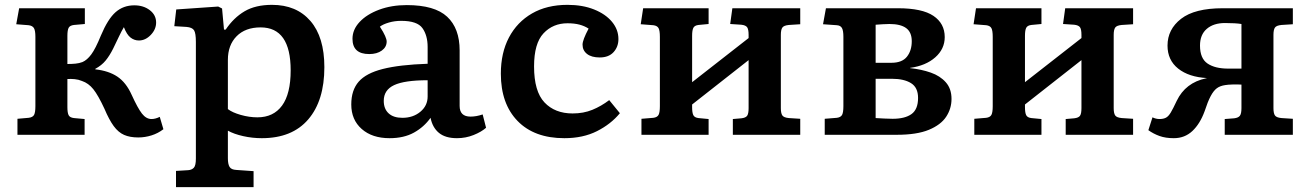

<svg xmlns="http://www.w3.org/2000/svg" viewBox="-20 -556 5401 792"><path d="M550 11Q516 11 492 0.5Q468 -10 449 -36Q430 -62 411 -107Q385 -163 365 -188Q345 -213 318 -222Q304 -228 288 -229.5Q272 -231 258 -230V-114Q258 -91 263 -81Q268 -71 285 -69L329 -65V0H52V-66L98 -70Q115 -72 120.5 -82Q126 -92 126 -118V-404Q126 -430 120 -440Q114 -450 98 -452L47 -456L59 -522H330V-457L285 -453Q268 -451 263 -441Q258 -431 258 -408V-292Q276 -292 291.5 -293.5Q307 -295 320 -300Q339 -308 356.5 -331.5Q374 -355 396 -409Q425 -478 457 -506Q489 -534 534 -534Q572 -534 598 -514Q624 -494 624 -463Q624 -435 602 -412Q580 -389 553 -389Q534 -389 518.5 -401Q503 -413 491 -444Q481 -427 471.5 -407Q462 -387 447 -356Q432 -326 415.5 -306Q399 -286 373 -272V-270Q428 -264 464 -240Q500 -216 523 -165Q548 -110 565.5 -87.5Q583 -65 605 -65Q621 -65 639 -74L654 -23Q632 -6 605 2.5Q578 11 550 11Z M706 216V149L756 146Q771 145 779.5 136Q788 127 788 98V-383Q788 -419 780.5 -431Q773 -443 749 -445L699 -448L707 -517L880 -529L896 -521L904 -434H911Q944 -483 989 -509.5Q1034 -536 1102 -536Q1203 -536 1260.5 -469.5Q1318 -403 1318 -279Q1318 -141 1251.5 -63.5Q1185 14 1060 14Q1021 14 983 5.5Q945 -3 920 -17V97Q920 121 927 132.5Q934 144 955 145L1026 150V216ZM1042 -72Q1108 -72 1143.5 -120.5Q1179 -169 1179 -266Q1179 -443 1055 -443Q992 -443 956 -406.5Q920 -370 920 -309V-106Q938 -92 973 -82Q1008 -72 1042 -72Z M1587 14Q1515 14 1472 -24Q1429 -62 1429 -125Q1429 -184 1459.5 -219Q1490 -254 1559 -271.5Q1628 -289 1744 -293V-362Q1744 -410 1722.5 -440Q1701 -470 1635 -470Q1608 -470 1584 -463Q1560 -456 1547 -446Q1562 -423 1568.5 -408Q1575 -393 1575 -385Q1575 -362 1555 -347.5Q1535 -333 1503 -333Q1434 -333 1434 -396Q1434 -434 1463.5 -465.5Q1493 -497 1544 -516Q1595 -535 1658 -535Q1773 -535 1824.5 -487Q1876 -439 1876 -348V-119Q1876 -75 1921 -75Q1945 -75 1971 -84L1985 -29Q1966 -12 1933.5 1Q1901 14 1865 14Q1817 14 1790.5 -8Q1764 -30 1756 -70Q1729 -32 1687.5 -9Q1646 14 1587 14ZM1640 -70Q1684 -70 1714 -95Q1744 -120 1744 -158V-225Q1649 -225 1606 -205Q1563 -185 1563 -140Q1563 -107 1583 -88.5Q1603 -70 1640 -70Z M2308 14Q2184 14 2115 -57Q2046 -128 2046 -252Q2046 -338 2079.5 -401.5Q2113 -465 2174.5 -500.5Q2236 -536 2321 -536Q2383 -536 2430.5 -517Q2478 -498 2504.5 -466Q2531 -434 2531 -395Q2531 -363 2511 -341Q2491 -319 2454 -319Q2420 -319 2401.5 -333.5Q2383 -348 2383 -372Q2383 -391 2408 -438Q2391 -449 2370 -454.5Q2349 -460 2321 -460Q2261 -460 2222 -418.5Q2183 -377 2183 -282Q2183 -179 2226 -133.5Q2269 -88 2342 -88Q2387 -88 2423.5 -103Q2460 -118 2493 -143L2537 -89Q2500 -44 2442.5 -15Q2385 14 2308 14Z M2626 0V-66L2675 -70Q2691 -72 2696.5 -82Q2702 -92 2702 -118V-404Q2702 -430 2696.5 -440Q2691 -450 2675 -452L2623 -456L2633 -522H2903V-457L2861 -453Q2845 -451 2840 -441Q2835 -431 2835 -408V-217L3068 -399V-412Q3068 -435 3062 -443.5Q3056 -452 3038 -454L2992 -457L3001 -522H3281V-456L3234 -453Q3213 -451 3207 -442Q3201 -433 3201 -412V-110Q3201 -89 3207 -80Q3213 -71 3234 -69L3281 -66V0H3003V-65L3038 -68Q3056 -70 3062 -78.5Q3068 -87 3068 -110V-308L2835 -125V-114Q2835 -91 2840 -81Q2845 -71 2861 -69L2903 -65V0Z M3382 0V-66L3432 -70Q3448 -72 3453.5 -82Q3459 -92 3459 -118V-404Q3459 -430 3453 -440.5Q3447 -451 3432 -452L3375 -456L3387 -522H3684Q3784 -522 3830.5 -490.5Q3877 -459 3877 -403Q3877 -354 3838 -319.5Q3799 -285 3734 -276V-275Q3781 -270 3819.5 -256.5Q3858 -243 3881.5 -216.5Q3905 -190 3905 -148Q3905 -108 3883 -74.5Q3861 -41 3811.5 -20.5Q3762 0 3679 0ZM3592 -297H3657Q3701 -297 3721 -322Q3741 -347 3741 -386Q3741 -423 3718 -440Q3695 -457 3649 -457Q3638 -457 3621.5 -456Q3605 -455 3592 -454ZM3662 -66Q3713 -66 3740 -85.5Q3767 -105 3767 -152Q3767 -195 3738 -213Q3709 -231 3660 -231H3592V-69Q3608 -68 3628 -67Q3648 -66 3662 -66Z M3999 0V-66L4048 -70Q4064 -72 4069.5 -82Q4075 -92 4075 -118V-404Q4075 -430 4069.5 -440Q4064 -450 4048 -452L3996 -456L4006 -522H4276V-457L4234 -453Q4218 -451 4213 -441Q4208 -431 4208 -408V-217L4441 -399V-412Q4441 -435 4435 -443.5Q4429 -452 4411 -454L4365 -457L4374 -522H4654V-456L4607 -453Q4586 -451 4580 -442Q4574 -433 4574 -412V-110Q4574 -89 4580 -80Q4586 -71 4607 -69L4654 -66V0H4376V-65L4411 -68Q4429 -70 4435 -78.5Q4441 -87 4441 -110V-308L4208 -125V-114Q4208 -91 4213 -81Q4218 -71 4234 -69L4276 -65V0Z M4822 14Q4788 14 4763 5Q4738 -4 4717 -19L4734 -72Q4748 -65 4763 -65Q4779 -65 4789.5 -70.5Q4800 -76 4809.5 -92Q4819 -108 4834 -140Q4870 -215 4955 -233L4959 -234Q4884 -238 4840 -273Q4796 -308 4796 -368Q4796 -435 4852 -478.5Q4908 -522 5024 -522H5313V-456L5266 -453Q5245 -451 5239 -442Q5233 -433 5233 -412V-110Q5233 -89 5239 -80Q5245 -71 5266 -69L5313 -66V0H5032V-65L5071 -68Q5088 -70 5094.5 -78.5Q5101 -87 5101 -110V-207Q5085 -208 5065 -207.5Q5045 -207 5034 -205Q5013 -202 4999.5 -192Q4986 -182 4974 -159.5Q4962 -137 4949 -97Q4930 -45 4898.5 -15.5Q4867 14 4822 14ZM5046 -273H5101V-457Q5089 -459 5072 -460Q5055 -461 5033 -461Q4986 -461 4958 -437Q4930 -413 4930 -368Q4930 -315 4961 -294Q4992 -273 5046 -273Z"/></svg>

Font: Literata 7pt SemiBold
Style: Regular
Weight: 600
Designer: Latin by Veronika Burian and Jose Scaglione. Greek by Irene Vlachou. Cyrillic by Vera Evstafieva.
Foundry: TypeTogether
Version: Version 3.002